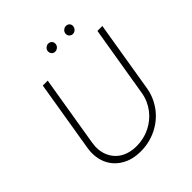

<svg xmlns="http://www.w3.org/2000/svg" viewBox="-239 -1052 1224 1224"><g transform="rotate(-45 373.5 -440.0)"><path d="M100.9 -245.7 180.4 -727.3H224.8L145.6 -248.2Q135.3 -185.7 155.2 -136.7Q165.1 -112.2 181.5 -92.5Q197.8 -72.8 220.2 -59.1Q242.5 -45.5 270.4 -38.2Q298.3 -30.9 331.3 -30.9Q363.3 -30.9 393.6 -38Q424 -45.1 451.3 -58.6Q478.7 -72.1 502.3 -91.3Q525.9 -110.4 544.4 -134.6Q562.9 -158.7 575.5 -187.3Q588.1 -215.9 593.4 -248.2L672.9 -727.3H717.3L637.8 -245.7Q631.4 -207.7 616.5 -173.8Q601.6 -139.9 579.9 -111.3Q558.2 -82.7 530.4 -60Q502.5 -37.3 470 -21.3Q437.5 -5.3 401.3 3.2Q365.1 11.7 326.3 11.7Q286.6 11.7 253.9 3.4Q221.2 -5 193.5 -22Q165.8 -38.7 145.6 -62Q125.4 -85.2 113.5 -113.8Q101.6 -142.4 98.2 -175.8Q94.8 -209.2 100.9 -245.7ZM517 -861.9Q518.1 -868.3 521.5 -873.8Q524.9 -879.3 529.8 -883.3Q534.8 -887.4 540.7 -889.7Q546.5 -892 552.9 -892Q560.7 -892 567.3 -889.2Q573.9 -886.4 578.3 -881.2Q582.7 -876.1 584.5 -869.1Q586.3 -862.2 584.5 -854Q582.4 -842 572.3 -832.9Q562.1 -823.9 548.3 -823.9Q540.8 -823.9 534.4 -827.1Q528.1 -830.3 523.8 -835.4Q519.5 -840.6 517.6 -847.5Q515.6 -854.4 517 -861.9ZM358 -861.9Q359 -868.3 362.4 -873.8Q365.8 -879.3 370.7 -883.3Q375.7 -887.4 381.6 -889.7Q387.4 -892 393.8 -892Q402 -892 408.4 -889Q414.8 -886 419 -881Q423.3 -876.1 425.1 -869.1Q426.8 -862.2 425.4 -854Q424.7 -848.4 421.5 -842.9Q418.3 -837.4 413.4 -833.1Q408.4 -828.8 402.2 -826.3Q396 -823.9 389.2 -823.9Q381.7 -823.9 375.5 -826.9Q369.3 -829.9 365.1 -835.2Q360.8 -840.6 358.8 -847.5Q356.9 -854.4 358 -861.9Z"/></g></svg>

Font: Inter P Extra Light
Style: Italic
Weight: 200
Italic angle: 9.39999°
Designer: Rasmus Andersson
Foundry: rsms
Version: Version 3.018;git-588b23468